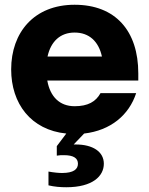

<svg xmlns="http://www.w3.org/2000/svg" viewBox="-20 -552 629 808"><path d="M259 236C370 236 417 189 417 137C417 86 370 56 299 56H290L334 10C446 -3 523 -68 553 -160H403C383 -124 350 -105 294 -105C231 -105 191 -145 179 -213H562V-243C562 -422 466 -532 294 -532C123 -532 27 -415 27 -260C27 -116 110 -5 259 10L219 63V103C229 101 239 101 249 101C290 101 308 114 308 137C308 160 290 176 241 176C227 176 206 174 184 170V228C209 234 234 236 259 236ZM180 -314C194 -378 234 -415 294 -415C355 -415 395 -378 409 -314Z"/></svg>

Font: Aspekta 750
Style: Regular
Weight: 750
Designer: Ivo Dolenc
Version: Version 2.000